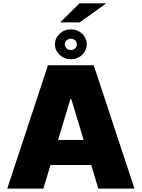

<svg xmlns="http://www.w3.org/2000/svg" viewBox="-20 -1112 835 1132"><path d="M772.7 0H559.7L517.8 -139.2H277.7L235.8 0H22.7L262.8 -727.3H532.7ZM397.7 -762.8Q359 -762.8 331.7 -788.7Q304 -814.6 304 -850.9Q304 -886.7 331.7 -913Q359 -938.9 397.7 -938.9Q418.7 -938.9 435.9 -931.6Q453.1 -924.4 465.6 -912.1Q478 -899.9 484.7 -883.9Q491.5 -867.9 491.5 -850.9Q491.5 -833.8 484.7 -817.8Q478 -801.8 465.6 -789.6Q453.1 -777.3 435.9 -770.1Q418.7 -762.8 397.7 -762.8ZM473 -286.9 400.6 -527H394.9L322.4 -286.9ZM450.3 -980.1H335.2L448.9 -1092.3H606.5ZM397.7 -816.8Q405.5 -816.8 412.1 -819.6Q418.7 -822.4 423.5 -827.2Q428.3 -832 430.8 -838.2Q433.2 -844.5 433.2 -850.9Q433.2 -856.9 430.8 -862.7Q428.3 -868.6 423.7 -873.2Q419 -877.8 412.5 -880.7Q405.9 -883.5 397.7 -883.5Q389.6 -883.5 383 -880.7Q376.4 -877.8 371.8 -873.2Q367.2 -868.6 364.7 -862.7Q362.2 -856.9 362.2 -850.9Q362.2 -844.5 364.7 -838.2Q367.2 -832 372 -827.2Q376.8 -822.4 383.2 -819.6Q389.6 -816.8 397.7 -816.8Z"/></svg>

Font: Linik Sans Black
Style: Regular
Weight: 900
Designer: Fonts by Rasmus Andersson / Changes by Cristiano Sobral with parts from Marc Monis
Foundry: rsms
Version: Version 3.020; ttfautohint (v1.6)